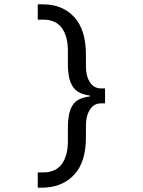

<svg xmlns="http://www.w3.org/2000/svg" viewBox="-20 -732 656 882"><path d="M153.5 130V60H178.8Q235.8 60 263.8 21.7Q291.8 -16.6 291.8 -83V-142Q291.8 -199.4 303.9 -229.9Q316 -260.4 338.6 -272.9Q361.2 -285.5 393.2 -289V-293Q361.4 -296.5 338.8 -310.2Q316.1 -323.9 303.9 -354.5Q291.8 -385.1 291.8 -440V-499Q291.8 -565.6 263.8 -603.7Q235.8 -641.8 178.8 -641.8H153.5V-712H178.8Q266.8 -712 320.8 -653.7Q374.8 -595.4 374.8 -480.2V-427.5Q374.8 -381.8 393.4 -353.8Q412.1 -325.8 444 -325.8H462.5V-257.2H444Q412.1 -257.2 393.4 -228.9Q374.8 -200.5 374.8 -155.5V-101.5Q374.8 13 320.8 70.6Q266.8 128.1 178.8 130Z"/></svg>

Font: Overpass Mono Light
Style: Regular
Weight: 300
Monospace: yes
Designer: Delve Withrington, Dave Bailey
Foundry: Delve Fonts LLC
Version: Version 4.000